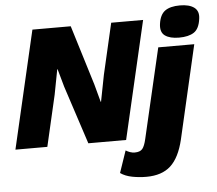

<svg xmlns="http://www.w3.org/2000/svg" viewBox="-60 -790 1211 1073"><g transform="rotate(-5 545.0 -254.0)"><path d="M2 0 155 -660H370L473 -325L500 -225H502L531 -374L597 -660H776L623 0H411L304 -327L276 -427H274L247 -286L181 0ZM968 -544Q917 -544 889.5 -563.5Q862 -583 868 -629Q875 -681 904 -702Q933 -723 988 -723Q1040 -723 1067.5 -702.5Q1095 -682 1089 -640Q1082 -584 1052 -564Q1022 -544 968 -544ZM718 215Q678 215 639 207.5Q600 200 573 181L615 58Q626 65 639 69.5Q652 74 665 74Q695 74 708 58.5Q721 43 730 3L847 -500H1049L928 25Q904 125 854.5 170Q805 215 718 215Z"/></g></svg>

Font: Work Sans ExtraBold
Style: Italic
Weight: 800
Italic angle: -13°
Designer: Wei Huang
Foundry: Wei Huang
Version: Version 2.012; ttfautohint (v1.8.3)